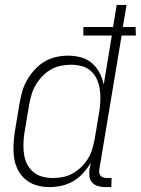

<svg xmlns="http://www.w3.org/2000/svg" viewBox="-20 -755 574 783"><path d="M182 8Q155 8 130 1Q105 -6 85.5 -22Q66 -38 54 -60.5Q42 -83 38 -108.5Q34 -134 35 -161Q36 -188 40 -215L60 -335Q64 -359 71 -383Q78 -407 91 -429.5Q104 -452 122 -471.5Q140 -491 162 -504Q184 -517 208.5 -522.5Q233 -528 257 -528Q285 -528 310.5 -521Q336 -514 355 -497.5Q374 -481 386 -458Q398 -435 403 -410L436 -610H320V-645H441L456 -735H496L481 -645H533L534 -610H476L385 -64Q384 -57 385 -50Q386 -43 390.5 -38Q395 -33 402 -31Q409 -29 416 -29H435L434 8H409Q394 8 380 4Q366 0 356.5 -10Q347 -20 345 -34.5Q343 -49 345 -64L350 -91Q337 -69 319 -49Q301 -29 278.5 -16Q256 -3 231 2.5Q206 8 182 8ZM196 -29Q216 -29 236.5 -33Q257 -37 276 -47.5Q295 -58 311 -73.5Q327 -89 338.5 -107.5Q350 -126 356 -146.5Q362 -167 366 -187L386 -307Q389 -329 389.5 -351Q390 -373 386.5 -394Q383 -415 374 -434Q365 -453 349.5 -466.5Q334 -480 313 -485.5Q292 -491 270 -491Q250 -491 229 -487Q208 -483 188.5 -472Q169 -461 153.5 -445Q138 -429 126.5 -410Q115 -391 109 -370.5Q103 -350 99 -329L79 -209Q76 -188 75.5 -166Q75 -144 78.5 -123Q82 -102 91.5 -84Q101 -66 116.5 -53Q132 -40 153 -34.5Q174 -29 196 -29Z"/></svg>

Font: Iosevka Extralight
Style: Italic
Weight: 200
Italic angle: -9°
Monospace: yes
Designer: Belleve Invis
Foundry: Belleve Invis
Version: Version 32.5.0; ttfautohint (v1.8.4)